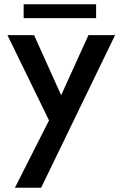

<svg xmlns="http://www.w3.org/2000/svg" viewBox="-20 -637 575 901"><path d="M520 -472 173 244H50L210 -72L15 -472H140L267 -190L395 -472ZM91 -617H431V-552H91Z"/></svg>

Font: Madhuban Medium
Style: Regular
Weight: 500
Designer: jaikishan Patel
Foundry: MagicType
Version: Version 1.000